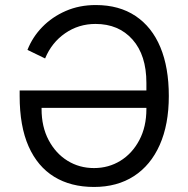

<svg xmlns="http://www.w3.org/2000/svg" viewBox="-20 -730 748 762"><path d="M58 -371H561V-401Q561 -511 506 -573Q451 -635 359 -635Q292 -635 238.5 -598Q185 -561 159 -498L89 -532Q109 -583 148 -623Q187 -663 241 -686.5Q295 -710 360 -710Q453 -710 518 -666.5Q583 -623 616.5 -542.5Q650 -462 650 -349Q650 -236 614 -155Q578 -74 511.5 -31Q445 12 353 12Q261 12 195 -28.5Q129 -69 93.5 -149Q58 -229 58 -349ZM145 -302V-297Q145 -227 173 -174Q201 -121 248 -92Q295 -63 353 -63Q411 -63 458 -92Q505 -121 533 -174Q561 -227 561 -297V-302Z"/></svg>

Font: IBM Plex Sans
Style: Regular
Weight: 400
Designer: Mike Abbink, Paul van der Laan, Pieter van Rosmalen
Foundry: Bold Monday
Version: Version 3.201